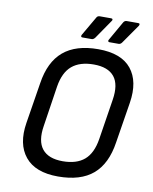

<svg xmlns="http://www.w3.org/2000/svg" viewBox="-92 -902 784 982"><g transform="rotate(10 300.0 -411.0)"><path d="M277 11Q159 11 106 -54Q53 -119 71 -231L105 -443Q122 -556 187 -611Q252 -666 368 -666Q488 -666 540 -601.5Q592 -537 574 -424L540 -212Q523 -99 458.5 -44Q394 11 277 11ZM287 -70Q359 -70 399.5 -104.5Q440 -139 452 -214L485 -424Q498 -505 465.5 -545Q433 -585 359 -585Q287 -585 246 -550.5Q205 -516 193 -441L161 -231Q148 -151 180.5 -110.5Q213 -70 287 -70ZM277 -711Q271 -711 270 -715Q269 -719 271 -723L329 -823Q334 -833 346 -833H405Q411 -833 412.5 -829Q414 -825 410 -820L342 -721Q334 -711 325 -711ZM417 -711Q412 -711 410.5 -715Q409 -719 412 -723L469 -823Q475 -833 486 -833H546Q552 -833 553 -829Q554 -825 551 -820L482 -721Q475 -711 465 -711Z"/></g></svg>

Font: Sofia Sans Semi Condensed Medium
Style: Italic
Weight: 500
Italic angle: -9°
Version: Version 4.100